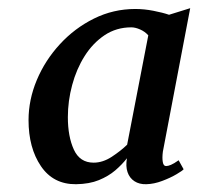

<svg xmlns="http://www.w3.org/2000/svg" viewBox="-20 -824 496 481"><path d="M388 -444Q386 -428.5 387.8 -418.2Q389.5 -408 396 -408Q401 -408 408.2 -411Q415.5 -414 427.5 -422.5L440 -400Q437.5 -396.5 422.2 -387.5Q407 -378.5 386.5 -370.8Q366 -363 346.5 -362.5Q329 -362 316.8 -370Q304.5 -378 299.5 -392.8Q294.5 -407.5 298 -427.5Q286 -412 268.8 -397.2Q251.5 -382.5 227.8 -372.8Q204 -363 170.5 -362.5Q113.5 -362 82.5 -407.8Q51.5 -453.5 51.5 -523Q51.5 -574 72.2 -623.5Q93 -673 130 -713.2Q167 -753.5 215.5 -777.5Q264 -801.5 319 -801.5Q341 -801.5 364.2 -797Q387.5 -792.5 403.5 -787L456.5 -803.5ZM351.5 -735.5Q343 -745 331 -750.2Q319 -755.5 309 -755.5Q271.5 -755.5 242 -735.8Q212.5 -716 192 -683.5Q171.5 -651 160.8 -611Q150 -571 150 -530.5Q150 -482 165 -449.2Q180 -416.5 214.5 -416.5Q237.5 -416.5 260 -431.2Q282.5 -446 298.5 -461.5Z"/></svg>

Font: Merriweather Medium
Style: Italic
Weight: 500
Italic angle: -7.8°
Version: Version 2.101